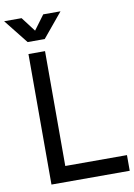

<svg xmlns="http://www.w3.org/2000/svg" viewBox="-123 -975 725 1037"><g transform="rotate(-10 239.0 -456.5)"><path d="M73.2 0V-715.8H164.1V-85.9H502.4V0ZM130.4 -834 189 -913.1H283.7L173.8 -780.3H80.1L-25.4 -913.1H70.3Z"/></g></svg>

Font: Arian AMU
Style: Regular
Weight: 400
Designer: Ruben Hakobyan (Tarumian)
Foundry: Ruben Hakobyan (Tarumian)
Version: Version 4.003